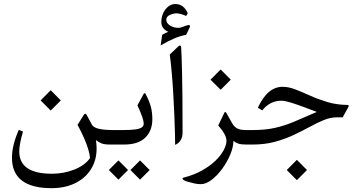

<svg xmlns="http://www.w3.org/2000/svg" viewBox="-20 -728 1806 967"><path d="M235.4 -273.6 184.5 -222.2 235.4 -171.3 286.4 -222.2ZM443.7 -98.6Q436 -111.5 416.9 -148.5Q413.3 -155.5 409.4 -155.3Q405.6 -155.1 401.2 -148.1L370.4 -99Q400.1 -44.7 416 -1.1Q432 42.5 433.1 68.6Q407.4 104.9 354.2 126Q301.1 147 241.7 147Q159.5 147 118.3 119Q77 90.9 77 34.5Q77 -1.1 95.7 -65.3L74.8 -74.1Q40.3 3.7 40.3 66.4Q40.3 143 90.2 181.3Q140.1 219.7 239.5 219.7Q313.2 219.7 367.4 190.1Q421.7 160.6 448.1 106.2Q474.5 51.7 463.1 -22.4Q476.7 -11.4 491.9 -5.7Q507.2 0 532.5 0H544.6Q551.9 0 553.4 -8.8Q554.8 -17.6 554.8 -34.8V-37.4Q554.8 -55 553.4 -63.8Q551.9 -72.6 544.6 -73L536.1 -73.3Q497.2 -74.1 474.3 -80.3Q451.4 -86.5 443.7 -98.6Z M540.5 -73Q529.2 -73 526.6 -64.2Q524 -55.4 524 -38.1V-34.5Q524 -17.6 526.4 -8.8Q528.8 0 540.5 0H601.8Q675.1 0.7 711.2 -34.3Q747.3 -69.3 747.3 -128Q747.3 -161.7 739.6 -190.7Q731.9 -219.7 713.2 -254.9Q711.4 -258.9 708.5 -258.9Q705.9 -258.9 701.9 -252.3L672.2 -197.3Q681.7 -177.5 692.7 -149.1Q703.7 -120.6 703.7 -104.5Q703.7 -92.4 692.9 -85.6Q682.1 -78.8 659.3 -75.9Q636.6 -73 600.7 -73ZM528.1 128.3 576.5 176.8 624.9 128.3 576.5 79.9ZM637 128.3 685.4 176.8 733.8 128.3 685.4 79.9Z M862.1 1.8Q880.5 -6.2 890 -22.2Q899.5 -38.1 899.5 -60.9Q899.5 -160.2 898.8 -234.3Q898.1 -308.4 897 -359.6Q895.9 -410.7 894.6 -441.5Q893.3 -472.3 892.6 -485.1Q892.2 -492.1 890.7 -495.4Q889.3 -498.7 886.3 -498.7Q882.7 -498.7 877.2 -493.6L835 -453.2Q840.9 -410.3 845.4 -357Q850 -303.6 853.1 -248.3Q856.3 -192.9 858.3 -142.5Q860.3 -92 861.2 -53.9Q862.1 -15.8 862.1 1.8ZM792.4 -617.2Q792.4 -583.8 827.3 -567.7Q819.2 -564.4 811.3 -560.7Q803.4 -557 796.8 -552.6L789.1 -499.4Q825.8 -520.4 856.1 -533.7Q886.3 -547.1 917.5 -552.6L934.4 -587.5Q936.9 -592.6 936.9 -596.3Q936.9 -601.8 930.3 -601.8Q924.8 -601.8 914.2 -597.7Q901 -593 893.5 -590.4Q886 -587.8 877.2 -587.8Q854.4 -587.8 835.9 -599.7Q817.4 -611.7 817.4 -628.5Q817.4 -644.7 835.4 -652.7Q853.3 -660.8 868.4 -660.8Q888.2 -660.8 917.5 -647.6L925.6 -661.2Q905.4 -707.7 863.2 -707.7Q834.3 -707.7 813.3 -680.8Q792.4 -653.8 792.4 -617.2Z M1091.3 -378.1 1040.3 -326.7 1091.3 -275.8 1142.3 -326.7ZM1228.1 0Q1239.1 0 1239.1 -34.8V-37.4Q1239.1 -55.4 1237.3 -64.2Q1235.4 -73 1228.1 -73H1218.9Q1191.1 -73 1175.8 -80.7Q1160.6 -88.4 1151.1 -104.1Q1143.4 -117 1135.3 -132Q1127.2 -147 1120.6 -158.4Q1114 -168.7 1110 -160.2L1079.2 -96.1Q1120.6 -49.1 1120.6 -19.4Q1120.6 1.8 1106.5 28.4Q1092.4 55 1064.7 81.8Q1037 108.5 996.5 131.1Q956 153.6 903.6 166.9Q897 168.7 899.9 173.8Q901 175.7 903 177.3Q905 179 908.1 180.6Q911.3 182.3 915.3 183.9Q919.3 185.6 924.5 187Q945 192.9 960.4 196.2Q975.8 199.5 991.2 199.5Q1017.6 199.5 1046.2 177.5Q1074.8 155.5 1099.6 121.4Q1124.3 87.3 1139.9 49.9Q1155.5 12.5 1155.5 -18.7Q1166.1 -9.5 1180.2 -4.8Q1194.4 0 1218.9 0Z M1475.2 77 1424.3 128.3 1475.2 179.3 1526.2 128.3ZM1224.4 -73Q1213.1 -73 1210.5 -64.2Q1207.9 -55.4 1207.9 -38.1V-34.5Q1207.9 -17.6 1210.3 -8.8Q1212.7 0 1224.4 0H1252.3Q1313.9 0 1364.9 -13.9Q1415.8 -27.9 1459.1 -48.2Q1502.4 -68.6 1539.6 -88.9Q1576.8 -109.3 1610.6 -123.2Q1644.3 -137.1 1676.9 -137.1H1705.9L1734.5 -188.9Q1737.1 -193.3 1736.3 -196.6Q1735.2 -199.5 1729 -199.5Q1674.4 -200.2 1628.3 -214.2Q1582.3 -228.1 1542.9 -245.9Q1503.5 -263.7 1469 -277.2Q1434.5 -290.8 1403 -290.8Q1365.6 -290.8 1334.6 -264.9Q1303.6 -239.1 1278.7 -185.6L1300.7 -172Q1320.1 -196.2 1344.2 -208.5Q1368.2 -220.8 1397.1 -220.8Q1414 -220.8 1444.1 -211.6Q1474.1 -202.4 1509.4 -189.2Q1544.6 -176 1575.7 -164.3Q1511.2 -136 1462.4 -115.5Q1413.6 -95 1365.1 -84Q1316.5 -73 1252.3 -73Z"/></svg>

Font: Parastoo
Style: Regular
Weight: 400
Foundry: Saber Rastikerdar (saber.rastikerdar@gmail.com)
Version: Version 3.000